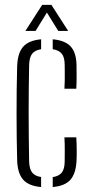

<svg xmlns="http://www.w3.org/2000/svg" viewBox="-20 -768 380 794"><path d="M51 -103.5Q50 -145 49.2 -193Q48.5 -241 48.5 -292.5Q48.5 -344 49 -395.5Q49.5 -447 51 -495.5Q53 -549 76 -575Q99 -601 150 -605.5V-564.5Q124.5 -560.5 113 -545.8Q101.5 -531 100.5 -500Q99.5 -453.5 99 -404.5Q98.5 -355.5 98.5 -304.8Q98.5 -254 99 -202.2Q99.5 -150.5 100.5 -99.5Q101.5 -69 113.2 -54.2Q125 -39.5 150 -36V5.5Q98.5 1 75.8 -25Q53 -51 51 -103.5ZM198 5.5V-35.5Q223.5 -39.5 235.2 -54Q247 -68.5 247.5 -99.5Q247.5 -123 247.8 -146.5Q248 -170 246.5 -200H295.5Q297 -177 297.2 -149.2Q297.5 -121.5 296.5 -103.5Q294 -51 271.5 -25Q249 1 198 5.5ZM246.5 -401Q247.5 -419.5 247.8 -436.8Q248 -454 247.8 -470Q247.5 -486 247.5 -501Q247 -532 235.2 -546.2Q223.5 -560.5 198 -564.5V-605.5Q249.5 -601 272.8 -575.2Q296 -549.5 296.5 -496.5Q296.5 -474.5 296.8 -451Q297 -427.5 295.5 -401ZM85 -640 154.5 -748H192.5L262 -640H221L174 -716L127 -640Z"/></svg>

Font: Big Shoulders Stencil Text ExtraLight
Style: Regular
Weight: 250
Version: Version 2.001